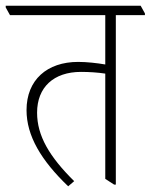

<svg xmlns="http://www.w3.org/2000/svg" viewBox="-44 -642 528 673"><path d="M195 11 216 -7C129 -93 86 -166 86 -247C86 -336 144 -390 240 -390C268 -390 299 -388 325 -384V-15L356 5H362V-589H464V-595L449 -622H-24V-616L-9 -589H325V-416C296 -421 260 -425 230 -425C121 -425 49 -362 49 -256C49 -166 100 -80 195 11Z"/></svg>

Font: Noto Serif Devanagari Condensed ExtraLight
Style: Regular
Weight: 200
Width: 3
Designer: Universal Thirst, Indian Type Foundry and the Monotype Design Team
Foundry: Monotype Imaging Inc.
Version: Version 2.004